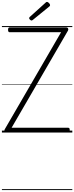

<svg xmlns="http://www.w3.org/2000/svg" viewBox="-20 -1382 774 2002"><path d="M46 0Q38 0 32.5 -5Q27 -10 26 -18Q25 -26 29 -33L617 -1046H80Q73 -1046 68.5 -1051.5Q64 -1057 64 -1071Q64 -1085 68.5 -1090.5Q73 -1096 80 -1096H671Q685 -1096 690 -1085Q695 -1074 689 -1063L101 -50H690Q698 -50 702.5 -45Q707 -40 707 -26Q707 -12 702.5 -6Q698 0 690 0ZM309 -1168Q302 -1168 293 -1176.5Q284 -1185 284 -1192Q284 -1195 285 -1198Q286 -1201 290 -1205L454 -1353Q458 -1357 461 -1359.5Q464 -1362 469 -1362Q476 -1362 483.5 -1356.5Q491 -1351 496.5 -1343.5Q502 -1336 502 -1329Q502 -1324 500.5 -1321Q499 -1318 494 -1314L323 -1175Q318 -1172 315.5 -1170Q313 -1168 309 -1168ZM0 590H734V600H0ZM0 -20H734V0H0ZM0 -505H734V-500H0ZM0 -1110H734V-1100H0Z"/></svg>

Font: Playwrite FR Moderne Guides
Style: Regular
Weight: 400
Designer: Veronika Burian, José Scaglione
Foundry: TypeTogether
Version: Version 1.003